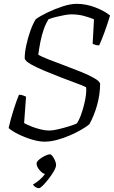

<svg xmlns="http://www.w3.org/2000/svg" viewBox="-20 -740 598 1003"><path d="M212 0Q184 0 147 -11Q110 -22 76.5 -38.5Q43 -55 25 -71Q36 -120 52 -169.5Q68 -219 79 -245Q91 -245 100.5 -241.5Q110 -238 116 -235L106 -97Q122 -88 145 -79Q168 -70 192.5 -64Q217 -58 237 -58Q255 -58 283 -64.5Q311 -71 338.5 -79.5Q366 -88 381 -95Q392 -110 401.5 -135.5Q411 -161 418.5 -190Q426 -219 429 -244Q432 -269 430 -284Q415 -292 379.5 -305Q344 -318 300 -335Q256 -352 214 -369.5Q172 -387 142.5 -403.5Q113 -420 109 -434Q109 -465 117.5 -504.5Q126 -544 139 -580Q152 -616 167 -640Q191 -657 229.5 -675.5Q268 -694 308.5 -707Q349 -720 380 -720Q429 -720 477.5 -701.5Q526 -683 555 -659Q542 -616 526 -572Q510 -528 498 -503Q486 -503 477 -506Q468 -509 464 -511L471 -639Q445 -650 416 -657.5Q387 -665 351 -665Q338 -665 316.5 -661Q295 -657 272.5 -651.5Q250 -646 234 -640Q220 -619 209 -588Q198 -557 191 -521.5Q184 -486 180 -454Q197 -444 234 -429.5Q271 -415 315.5 -398.5Q360 -382 402 -365Q444 -348 472 -332Q500 -316 503 -303Q503 -248 487.5 -192Q472 -136 447 -91Q433 -79 406.5 -63.5Q380 -48 347 -33.5Q314 -19 279 -9.5Q244 0 212 0ZM184 243Q174 243 165 237Q156 231 152 224Q167 216 185.5 200.5Q204 185 215 169Q201 166 186 148Q171 130 171 114Q171 105 184.5 93.5Q198 82 215 74Q232 66 240 66Q247 66 254.5 76Q262 86 267.5 99Q273 112 273 121Q273 134 261.5 154Q250 174 234 194.5Q218 215 204 229Q190 243 184 243Z"/></svg>

Font: Texturina 72pt 72pt ExtraLight
Style: Italic
Weight: 200
Italic angle: -11°
Designer: Guillermo Torres Carreño
Foundry: Omnibus-Type
Version: Version 1.002; ttfautohint (v1.8.3)